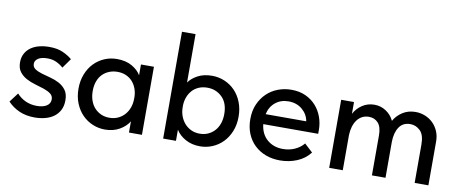

<svg xmlns="http://www.w3.org/2000/svg" viewBox="-63 -965 2969 1239"><g transform="rotate(10 1421.5 -345.0)"><path d="M203 10Q146 10 102 -9.5Q58 -29 26 -63L72 -124Q97 -96 130.5 -81Q164 -66 204 -66Q244 -66 268 -81Q292 -96 292 -124Q292 -147 274 -160.5Q256 -174 229 -183Q202 -192 170.5 -201Q139 -210 112 -224.5Q85 -239 67 -262.5Q49 -286 49 -325Q49 -357 62 -381.5Q75 -406 98 -422.5Q121 -439 152 -447Q183 -455 219 -455Q273 -455 309.5 -438Q346 -421 369 -401L324 -338Q304 -356 278.5 -368Q253 -380 220 -380Q180 -380 159 -366Q138 -352 138 -331Q138 -309 156 -297Q174 -285 201 -277Q228 -269 259 -261Q290 -253 317 -238.5Q344 -224 362 -199.5Q380 -175 380 -133Q380 -96 366 -69Q352 -42 328 -24.5Q304 -7 271.5 1.5Q239 10 203 10Z M663 8Q621 8 582.5 -8Q544 -24 514.5 -54Q485 -84 467.5 -127Q450 -170 450 -223Q450 -275 467 -318Q484 -361 513 -391Q542 -421 580.5 -437.5Q619 -454 663 -454Q721 -454 761.5 -430.5Q802 -407 820 -375V-446H905V0H820V-73Q798 -38 757.5 -15Q717 8 663 8ZM678 -72Q711 -72 736.5 -84.5Q762 -97 779.5 -117.5Q797 -138 806 -164.5Q815 -191 815 -220V-235Q814 -263 804.5 -288Q795 -313 778 -332Q761 -351 736 -362Q711 -373 680 -373Q651 -373 626 -363Q601 -353 582.5 -334.5Q564 -316 553.5 -288Q543 -260 543 -224Q543 -189 553 -161Q563 -133 581 -113.5Q599 -94 623.5 -83Q648 -72 678 -72Z M1044 0V-700H1133V-383Q1153 -412 1192 -433Q1231 -454 1286 -454Q1329 -454 1368 -437.5Q1407 -421 1436 -391Q1465 -361 1482 -318Q1499 -275 1499 -223Q1499 -170 1481.5 -127Q1464 -84 1434.5 -54Q1405 -24 1366.5 -8Q1328 8 1286 8Q1232 8 1190.5 -15Q1149 -38 1128 -73V0ZM1269 -373Q1237 -373 1212 -362Q1187 -351 1170 -332Q1153 -313 1143.5 -288Q1134 -263 1133 -235V-220Q1133 -191 1142.5 -164.5Q1152 -138 1169.5 -117.5Q1187 -97 1212.5 -84.5Q1238 -72 1270 -72Q1300 -72 1324.5 -83Q1349 -94 1367 -113.5Q1385 -133 1395 -161Q1405 -189 1405 -224Q1405 -296 1365.5 -334.5Q1326 -373 1269 -373Z M1810 8Q1759 8 1716.5 -8Q1674 -24 1642.5 -54Q1611 -84 1593.5 -126.5Q1576 -169 1576 -222Q1576 -277 1595 -320Q1614 -363 1645.5 -393Q1677 -423 1718.5 -438.5Q1760 -454 1806 -454Q1858 -454 1898.5 -435.5Q1939 -417 1967 -385.5Q1995 -354 2009.5 -313.5Q2024 -273 2024 -229V-204H1664Q1671 -140 1712.5 -104Q1754 -68 1816 -68Q1858 -68 1893.5 -84Q1929 -100 1952 -128L2006 -78Q1973 -35 1921 -13.5Q1869 8 1810 8ZM1800 -377Q1750 -377 1714.5 -348.5Q1679 -320 1668 -270H1934Q1926 -316 1889.5 -346.5Q1853 -377 1800 -377Z M2412 -261Q2412 -318 2388.5 -343.5Q2365 -369 2328 -369Q2303 -369 2283.5 -358.5Q2264 -348 2250.5 -329.5Q2237 -311 2229.5 -286Q2222 -261 2221 -231V0H2132V-446H2216V-369Q2235 -405 2270 -428.5Q2305 -452 2350 -452Q2391 -452 2425.5 -429.5Q2460 -407 2478 -369Q2498 -405 2534.5 -428.5Q2571 -452 2619 -452Q2651 -452 2680.5 -440.5Q2710 -429 2732.5 -407.5Q2755 -386 2768.5 -355.5Q2782 -325 2782 -287V0H2692V-252Q2692 -315 2664 -342Q2636 -369 2599 -369Q2551 -369 2526.5 -332.5Q2502 -296 2501 -236V0H2412V-261Z"/></g></svg>

Font: Tilda Sans Medium
Style: Regular
Weight: 500
Designer: ParaType Ltd
Foundry: ParaType Ltd
Version: Version 1.009